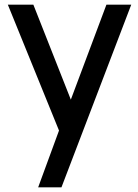

<svg xmlns="http://www.w3.org/2000/svg" viewBox="-20 -560 588 820"><path d="M242.5 240 540.5 -540H434.5L282.5 -134.5L122.5 -540H13.5L232 -2.5L143 240Z"/></svg>

Font: Vela Sans SemBd
Style: Regular
Weight: 600
Designer: Principal design: Mikhail Sharanda - project Manrope.
Design modification: Ravid Balaliev
Foundry: Mikhail Sharanda
Version: Version 1.001